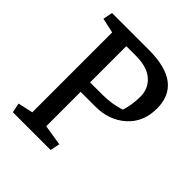

<svg xmlns="http://www.w3.org/2000/svg" viewBox="-183 -783 904 904"><g transform="rotate(45 269.0 -330.5)"><path d="M203.6 -597.7V-356.4H281.7Q350.1 -356.4 403.8 -375Q418.9 -423.3 418.9 -476.6Q418.9 -530.3 380.4 -564Q341.8 -597.7 267.1 -597.7ZM290.5 -660.6Q513.7 -660.6 513.7 -492.2Q513.7 -401.4 453.1 -347.4Q392.6 -293.5 301.8 -293.5H203.6V-64.5L307.1 -47.9L297.4 0H45.9L36.1 -47.9L110.8 -64.5V-596.2L36.1 -612.8L45.9 -660.6Z"/></g></svg>

Font: NoticiaText-Regular
Style: Regular
Weight: 400
Designer: JM Sole
Foundry: JM Sole
Version: Version 1.003